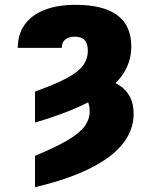

<svg xmlns="http://www.w3.org/2000/svg" viewBox="-20 -573 637 806"><path d="M127 -58.6V-188.5Q210.9 -218.8 259.3 -244.4Q307.6 -270 328.1 -297.6Q348.6 -325.2 348.6 -360.4Q348.6 -390.6 335.4 -404.8Q322.3 -418.9 293.9 -418.9Q276.4 -418.9 264.2 -413.3Q252 -407.7 245.6 -397.5Q239.3 -387.2 239.3 -372.1H54.7Q54.7 -428.7 83.3 -469.2Q111.8 -509.8 166.3 -531.2Q220.7 -552.7 296.9 -552.7Q414.1 -552.7 472.7 -509Q531.2 -465.3 531.2 -377.9Q531.2 -308.1 489 -251.5Q446.8 -194.8 357.7 -147.5Q268.6 -100.1 127 -58.6ZM285.2 -175.8 300.8 -246.1Q417 -254.9 479 -216.1Q541 -177.2 541 -95.7Q541 8.3 436.8 86.2Q332.5 164.1 127 212.9V81.1Q215.3 44.4 265.1 14.9Q314.9 -14.6 335.7 -43.5Q356.4 -72.3 356.4 -105.5Q356.4 -145 335.9 -163.8Q315.4 -182.6 285.2 -175.8Z"/></svg>

Font: Inter 18pt Black
Style: Regular
Weight: 900
Designer: Rasmus Andersson
Foundry: rsms
Version: Version 4.001;git-66647c0bb